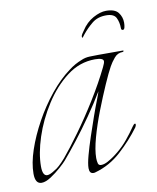

<svg xmlns="http://www.w3.org/2000/svg" viewBox="-64 -496 456 557"><g transform="rotate(-10 163.5 -217.5)"><path d="M285 -447Q311 -447 321 -434Q331 -421 331 -404Q331 -397 329.5 -390.5Q328 -384 324 -384Q319 -384 319 -390Q319 -407 312.5 -420.5Q306 -434 283 -434Q258 -434 241.5 -420.5Q225 -407 212 -391Q205 -382 205 -382Q203 -382 203 -385Q203 -389 206.5 -394Q210 -399 212 -402Q226 -424 247 -435.5Q268 -447 285 -447ZM15 12Q-4 12 -4 -18Q-4 -49 9 -87.5Q22 -126 44 -166Q66 -206 94 -240.5Q122 -275 152 -297Q170 -311 191 -319Q202 -324 215.5 -324.5Q229 -325 242 -325H313Q316 -325 315 -323Q314 -321 312 -321Q297 -321 287 -309Q277 -297 271 -286Q262 -270 247.5 -237Q233 -204 218 -165.5Q203 -127 193 -91Q183 -55 183 -31Q183 -23 185 -15Q187 -9 194 -9Q203 -9 214 -15Q225 -21 234.5 -28Q244 -35 246 -37Q263 -51 277 -68Q291 -85 304 -104Q308 -110 311 -110Q313 -110 313 -107Q313 -104 310 -99Q285 -65 251 -34Q217 -3 174 9Q172 10 168 10Q156 10 156 -6Q156 -19 162.5 -43Q169 -67 178.5 -95.5Q188 -124 197.5 -151Q207 -178 214.5 -197Q222 -216 223 -221Q204 -189 180 -154.5Q156 -120 133 -90.5Q110 -61 92 -40Q87 -34 73 -21.5Q59 -9 43 1.5Q27 12 15 12ZM35 -7Q43 -7 58 -17Q70 -23 91 -47Q112 -72 141 -112Q170 -152 198.5 -198Q227 -244 248 -287Q254 -299 254 -304Q254 -314 229 -314Q184 -314 146.5 -285.5Q109 -257 80.5 -212.5Q52 -168 36.5 -120.5Q21 -73 21 -35Q21 -7 35 -7Z"/></g></svg>

Font: Explora
Style: Regular
Weight: 400
Designer: Robert E. Leuschke
Foundry: Robert E. Leuschke
Version: Version 1.010